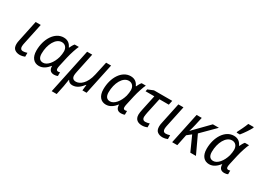

<svg xmlns="http://www.w3.org/2000/svg" viewBox="-33 -1719 3888 2872"><g transform="rotate(30 1911.5 -283.0)"><path d="M174 10C203 10 243 0 260 -8V-75C233 -67 214 -62 191 -62C152 -62 140 -86 140 -118C140 -137 144 -160 148 -177L224 -536H136L61 -180C54 -152 51 -127 51 -107C51 -64 63 -33 87 -16C110 1 139 10 174 10Z M504 10C576 10 629 -34 674 -89H677C677 -23 707 10 767 10C790 10 817 4 828 -3V-67C817 -63 806 -61 796 -61C775 -61 765 -73 765 -97C765 -109 767 -128 772 -149L807 -306C827 -393 861 -494 882 -536H810C790 -515 772 -477 761 -454H756C733 -505 694 -546 618 -546C466 -546 359 -375 359 -173C359 -52 419 10 504 10ZM534 -63C479 -63 449 -99 449 -172C449 -329 523 -472 628 -472C687 -472 723 -428 723 -365C723 -337 719 -301 710 -264C678 -149 606 -63 534 -63Z M947 240 979 86C983 60 995 -9 999 -36H1003C1019 -5 1045 10 1082 10C1166 10 1219 -49 1259 -99H1264L1253 0H1325L1439 -536H1353L1302 -303C1264 -128 1169 -63 1103 -63C1054 -63 1033 -89 1033 -134C1033 -149 1036 -170 1042 -199L1113 -536H1025L861 240Z M1661 10C1733 10 1786 -34 1831 -89H1834C1834 -23 1864 10 1924 10C1947 10 1974 4 1985 -3V-67C1974 -63 1963 -61 1953 -61C1932 -61 1922 -73 1922 -97C1922 -109 1924 -128 1929 -149L1964 -306C1984 -393 2018 -494 2039 -536H1967C1947 -515 1929 -477 1918 -454H1913C1890 -505 1851 -546 1775 -546C1623 -546 1516 -375 1516 -173C1516 -52 1576 10 1661 10ZM1691 -63C1636 -63 1606 -99 1606 -172C1606 -329 1680 -472 1785 -472C1844 -472 1880 -428 1880 -365C1880 -337 1876 -301 1867 -264C1835 -149 1763 -63 1691 -63Z M2078 -461H2229L2173 -198C2166 -166 2160 -130 2160 -107C2160 -20 2216 10 2288 10C2317 10 2357 0 2373 -8V-75C2346 -67 2325 -62 2302 -62C2265 -62 2249 -86 2249 -117C2249 -138 2255 -165 2260 -196L2317 -461H2479L2495 -536H2180L2085 -497Z M2639 10C2668 10 2708 0 2725 -8V-75C2698 -67 2679 -62 2656 -62C2617 -62 2605 -86 2605 -118C2605 -137 2609 -160 2613 -177L2689 -536H2601L2526 -180C2519 -152 2516 -127 2516 -107C2516 -64 2528 -33 2552 -16C2575 1 2604 10 2639 10Z M2892 0 2932 -194 3004 -251 3117 0H3214L3071 -306L3301 -536H3197L2943 -276H2941C2949 -303 2966 -352 2975 -401L3005 -536H2916L2803 0Z M3444 10C3516 10 3569 -34 3614 -89H3617C3617 -23 3647 10 3707 10C3730 10 3757 4 3768 -3V-67C3757 -63 3746 -61 3736 -61C3715 -61 3705 -73 3705 -97C3705 -109 3707 -128 3712 -149L3747 -306C3767 -393 3801 -494 3822 -536H3750C3730 -515 3712 -477 3701 -454H3696C3673 -505 3634 -546 3558 -546C3406 -546 3299 -375 3299 -173C3299 -52 3359 10 3444 10ZM3474 -63C3419 -63 3389 -99 3389 -172C3389 -329 3463 -472 3568 -472C3627 -472 3663 -428 3663 -365C3663 -337 3659 -301 3650 -264C3618 -149 3546 -63 3474 -63ZM3622 -606C3665 -657 3730 -755 3747 -792V-806H3653C3634 -754 3592 -667 3567 -620V-606Z"/></g></svg>

Font: BC Sans
Style: Italic
Weight: 400
Italic angle: -12°
Designer: Monotype Design Team
Designer: Province of B.C.
Foundry: Monotype Imaging Inc.
Version: Version 2.000;GOOG;noto-source:20170915:90ef993387c0